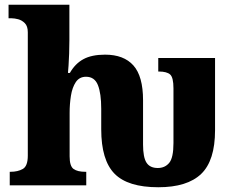

<svg xmlns="http://www.w3.org/2000/svg" viewBox="-20 -780 1006 808"><path d="M646 8Q518 8 462 -49Q406 -106 406 -236V-322Q406 -387 392 -422Q378 -457 342 -457Q314 -457 299 -434.5Q284 -412 278.5 -377Q273 -342 273 -305V-122Q273 -81 289.5 -69Q306 -57 339 -57H343V0H21V-57H24Q55 -57 76 -69Q97 -81 97 -125V-644Q97 -670 84.5 -682.5Q72 -695 56.5 -699Q41 -703 30 -703H16V-760H272V-610Q272 -583 271 -555Q270 -527 268.5 -505Q267 -483 266 -473H274Q296 -512 331 -531Q366 -550 422 -550Q501 -550 541.5 -504.5Q582 -459 582 -358V-172Q582 -118 596.5 -95.5Q611 -73 644 -73Q674 -73 692 -94.5Q710 -116 710 -178V-408Q710 -454 696 -466.5Q682 -479 648 -479H646V-536H885V-232Q885 -104 826.5 -48Q768 8 646 8Z"/></svg>

Font: Noto Serif ExtraBold
Style: Regular
Weight: 800
Designer: Monotype Design Team
Foundry: Monotype Imaging Inc.
Version: Version 2.014